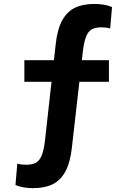

<svg xmlns="http://www.w3.org/2000/svg" viewBox="-20 -762 660 994"><path d="M106.1 -450.2V-338.6H543.9V-450.2ZM268.4 -533.1 213.5 -40.2Q207.7 13.8 196.2 42Q184.8 70.2 165.7 80.6Q146.6 90.9 114.5 90.9Q101.5 90.9 90.8 89.5Q80 88.1 69.6 85.1L60 195.8Q80 204.7 103.2 208.3Q126.5 212 152.2 212Q210.8 212 251.8 192.3Q292.7 172.6 318 126.8Q343.3 81 352 3.5L408.2 -489.8Q414.4 -543.8 425.5 -571.8Q436.5 -599.8 455.2 -610.2Q473.8 -620.5 505.5 -620.5Q518.5 -620.5 529.2 -619.1Q540 -617.7 550.4 -614.7L560 -725.4Q540 -734.2 516.8 -737.9Q493.5 -741.6 467.8 -741.6Q409.2 -741.6 368.2 -721.9Q327.3 -702.2 302 -656.4Q276.7 -610.6 268.4 -533.1Z"/></svg>

Font: Monaspace Xenon Var
Style: Regular
Weight: 400
Designer: Riley Cran and the Lettermatic Team
Version: Version 1.000 (Monaspace Xenon Var)